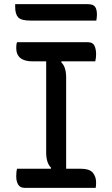

<svg xmlns="http://www.w3.org/2000/svg" viewBox="-20 -903 540 923"><path d="M440 0H98Q77 0 67.5 -15.5Q58 -31 58 -56Q58 -66 59 -75.5Q60 -85 62 -92H224L226 -96Q202 -119 202 -170V-608H137Q58 -608 58 -673Q58 -681 59 -688.5Q60 -696 62 -700H403Q426 -700 434 -683.5Q442 -667 442 -641Q442 -634 441 -625Q440 -616 438 -608H276L274 -604Q298 -582 298 -530V-92H365Q410 -92 426 -73Q442 -54 442 -25Q442 -18 441.5 -12Q441 -6 440 0ZM53 -883H402Q428 -883 437 -870.5Q446 -858 446 -832Q446 -825 445 -817.5Q444 -810 443 -804H127Q81 -804 67 -820Q53 -836 53 -869Z"/></svg>

Font: Recursive Sn Csl St
Style: Regular
Weight: 400
Version: Version 1.079;hotconv 1.0.112;makeotfexe 2.5.65598; ttfautoh